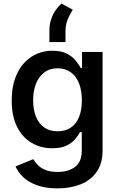

<svg xmlns="http://www.w3.org/2000/svg" viewBox="-20 -836 663 1072"><path d="M301.8 215.8Q237.3 215.8 189.9 199.5Q142.6 183.1 112.1 155.3Q81.5 127.4 66.9 93.3L165.5 52.7Q174.8 68.4 190.7 85Q206.5 101.6 233.2 112.8Q259.8 124 301.3 124Q361.8 124 399.2 95.7Q436.5 67.4 436.5 6.3V-98.1H426.3Q417 -79.6 399.2 -58.6Q381.3 -37.6 350.6 -22.9Q319.8 -8.3 271.5 -8.3Q208 -8.3 156.7 -38.3Q105.5 -68.4 75.4 -127.7Q45.4 -187 45.4 -274.4Q45.4 -362.8 75.4 -425Q105.5 -487.3 157 -520Q208.5 -552.7 272.5 -552.7Q322.3 -552.7 353.5 -536.4Q384.8 -520 402.8 -497.3Q420.9 -474.6 430.7 -456.1H438V-545.9H552.7V4.9Q552.7 76.7 519.8 123.5Q486.8 170.4 430.2 193.1Q373.5 215.8 301.8 215.8ZM301.8 -103Q345.2 -103 375.5 -123.5Q405.8 -144 421.4 -182.9Q437 -221.7 437 -275.9Q437 -329.6 421.6 -369.6Q406.2 -409.7 376 -432.1Q345.7 -454.6 301.8 -454.6Q256.8 -454.6 226.3 -430.9Q195.8 -407.2 180.4 -366.9Q165 -326.7 165 -275.9Q165 -224.1 180.7 -185.1Q196.3 -146 226.6 -124.5Q256.8 -103 301.8 -103ZM255.9 -601.1V-666.5Q255.9 -700.2 265.6 -728.8Q275.4 -757.3 290.8 -779.3Q306.2 -801.3 322.8 -815.9L386.2 -781.7Q369.6 -756.3 357.7 -727.1Q345.7 -697.8 345.7 -661.6V-601.1Z"/></svg>

Font: Inter Cardless
Style: Medium
Weight: 500
Designer: Rasmus Andersson
Foundry: rsms
Version: Version 4.001;git-9221beed3